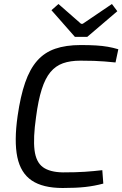

<svg xmlns="http://www.w3.org/2000/svg" viewBox="-20 -927 611 959"><path d="M383 -702Q428 -702 460 -700Q492 -698 518 -693.5Q544 -689 571 -681L557 -615Q528 -618 502.5 -620Q477 -622 449 -623Q421 -624 382 -624Q331 -624 294.5 -611Q258 -598 232 -567Q206 -536 188.5 -481Q171 -426 160 -342Q145 -237 152.5 -177Q160 -117 194.5 -92Q229 -67 294 -66Q360 -66 404 -69Q448 -72 491 -77L496 -10Q451 2 405 7Q359 12 293 12Q194 12 138.5 -25.5Q83 -63 66.5 -142.5Q50 -222 68 -348Q82 -446 105.5 -514Q129 -582 165.5 -623.5Q202 -665 255.5 -683.5Q309 -702 383 -702ZM539 -907 566 -871 416 -743H354L237 -876L272 -907L385 -808H393Z"/></svg>

Font: Exo 2
Style: Italic
Weight: 400
Italic angle: -8°
Designer: Natanael Gama
Foundry: Natanael Gama
Version: Version 2.010